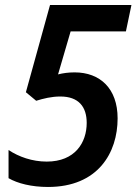

<svg xmlns="http://www.w3.org/2000/svg" viewBox="-20 -734 543 764"><path d="M171 10C370 10 448 -126 448 -263C448 -382 378 -446 277 -446C252 -446 231 -443 211 -438L261 -609H481L503 -714H179L83 -367L124 -333C153 -342 185 -350 220 -350C293 -350 325 -309 325 -245C325 -167 279 -91 166 -91C108 -91 55 -110 14 -137V-25C50 -4 106 10 171 10Z"/></svg>

Font: Noto Sans SemiCondensed SemiBold
Style: Italic
Weight: 600
Width: 4
Italic angle: -12°
Designer: Monotype Design Team
Foundry: Monotype Imaging Inc.
Version: Version 2.013